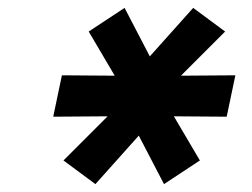

<svg xmlns="http://www.w3.org/2000/svg" viewBox="-20 -730 640 487"><path d="M222 -263 141 -323 253 -435 115 -434 137 -539 271 -538 205 -650 296 -710 360 -587 470 -710 551 -650 439 -538 577 -539 555 -434 421 -435 487 -323 396 -263 332 -386Z"/></svg>

Font: Geist Mono Black
Style: Italic
Weight: 900
Italic angle: -12°
Monospace: yes
Designer: Basement.studio, Andrés Briganti, Mateo Zaragoza
Foundry: Basement.studio, Vercel, Andrés Briganti, Guido Ferreyra, Mateo Zaragoza
Version: Version 1.500; ttfautohint (v1.8.4.7-5d5b)